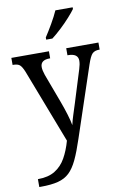

<svg xmlns="http://www.w3.org/2000/svg" viewBox="-106 -827 736 1127"><g transform="rotate(-10 261.5 -263.5)"><path d="M34 192Q96 192 136 167.5Q176 143 200.5 99.5Q225 56 241 -1L72 -441Q59 -473 46.5 -483.5Q34 -494 7 -494H4V-536H228V-494H225Q170 -494 170 -452Q170 -433 180 -404L244 -232Q259 -192 271.5 -151Q284 -110 288 -85Q294 -113 304 -143.5Q314 -174 324 -206L385 -402Q394 -430 394 -451Q394 -494 334 -494H331V-536H523V-494H520Q493 -494 479 -480Q465 -466 449 -418L309 1Q285 74 263 120.5Q241 167 214 192.5Q187 218 146.5 228.5Q106 239 43 239H34ZM224 -619Q245 -651 268.5 -691.5Q292 -732 307 -766H410V-756Q398 -739 372.5 -710.5Q347 -682 316.5 -653.5Q286 -625 261 -606H224Z"/></g></svg>

Font: Noto Serif Hebrew SemiCondensed
Style: Regular
Weight: 400
Width: 4
Designer: Monotype Design Team
Foundry: Monotype Imaging Inc.
Version: Version 2.004; ttfautohint (v1.8.4.7-5d5b)